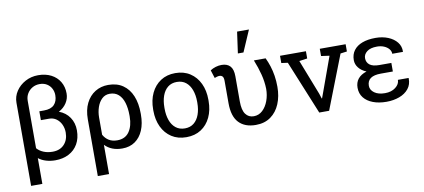

<svg xmlns="http://www.w3.org/2000/svg" viewBox="-84 -1103 3574 1618"><g transform="rotate(-10 1703.5 -294.5)"><path d="M69.8 187V-523.9Q69.8 -578.1 99.6 -622.8Q129.4 -667.5 179.2 -694.3Q229 -721.2 289.1 -721.2Q352.5 -721.2 399.9 -696.8Q447.3 -672.4 473.4 -628.9Q499.5 -585.4 499.5 -528.8Q499.5 -484.4 475.3 -447.3Q451.2 -410.2 408.7 -387.7Q466.8 -366.2 499 -318.4Q531.2 -270.5 531.2 -207.5Q531.2 -139.6 503.2 -90.8Q475.1 -42 425 -15.9Q375 10.3 309.1 10.3Q269 10.3 231.7 -0.5Q194.3 -11.2 166 -33.7V187ZM299.3 -64.9Q362.3 -64.9 398.7 -104Q435.1 -143.1 435.1 -205.6Q435.1 -242.2 420.7 -273.7Q406.2 -305.2 379.6 -324.7Q353 -344.2 316.9 -344.2H247.1V-419.9H287.1Q346.7 -419.9 375 -449.5Q403.3 -479 403.3 -530.8Q403.3 -561.5 389.6 -587.6Q376 -613.8 350.3 -629.6Q324.7 -645.5 289.1 -645.5Q254.4 -645.5 226.6 -629.4Q198.7 -613.3 182.4 -585.9Q166 -558.6 166 -523.9V-118.2Q187.5 -93.3 221.9 -79.1Q256.3 -64.9 299.3 -64.9Z M637.7 203.1V-281.7Q637.7 -362.3 666.3 -419.7Q694.8 -477.1 744.4 -507.6Q793.9 -538.1 856.4 -538.1Q930.7 -538.1 981.7 -502.9Q1032.7 -467.8 1059.1 -404.1Q1085.4 -340.3 1085.4 -254.4V-244.1Q1085.4 -167.5 1061.3 -110.4Q1037.1 -53.2 991.7 -21.5Q946.3 10.3 882.3 10.3Q835 10.3 797.9 -4.4Q760.7 -19 733.9 -47.4V203.1ZM852.5 -64.9Q920.9 -64.9 955.1 -114.7Q989.3 -164.6 989.3 -244.1V-254.4Q989.3 -315.9 975.1 -362.8Q960.9 -409.7 931.4 -436Q901.9 -462.4 856.4 -462.4Q816.4 -462.4 789.1 -436Q761.7 -409.7 747.8 -368.2Q733.9 -326.7 733.9 -281.2V-133.3Q752 -100.6 781 -82.8Q810.1 -64.9 852.5 -64.9Z M1431.2 10.3Q1357.9 10.3 1304.9 -24.2Q1252 -58.6 1223.1 -119.4Q1194.3 -180.2 1194.3 -258.3V-269Q1194.3 -347.2 1223.1 -408Q1252 -468.8 1304.9 -503.4Q1357.9 -538.1 1430.2 -538.1Q1503.4 -538.1 1556.4 -503.4Q1609.4 -468.8 1638.2 -408.2Q1667 -347.7 1667 -269V-258.3Q1667 -179.7 1638.2 -118.9Q1609.4 -58.1 1556.6 -23.9Q1503.9 10.3 1431.2 10.3ZM1431.2 -64.9Q1477.1 -64.9 1508.1 -90.1Q1539.1 -115.2 1554.9 -158.9Q1570.8 -202.6 1570.8 -258.3V-269Q1570.8 -324.7 1554.9 -368.4Q1539.1 -412.1 1507.8 -437.3Q1476.6 -462.4 1430.2 -462.4Q1384.3 -462.4 1353 -437.3Q1321.8 -412.1 1306.2 -368.4Q1290.5 -324.7 1290.5 -269V-258.3Q1290.5 -202.6 1306.2 -158.9Q1321.8 -115.2 1353.3 -90.1Q1384.8 -64.9 1431.2 -64.9Z M2024.9 10.3Q1931.2 10.3 1880.1 -43.7Q1829.1 -97.7 1829.1 -209.5V-400.9Q1829.1 -429.2 1819.3 -439.7Q1809.6 -450.2 1792.5 -450.2Q1782.7 -450.2 1770.3 -446.5Q1757.8 -442.9 1751.5 -439.9L1729.5 -508.8Q1750 -522.5 1775.6 -530.3Q1801.3 -538.1 1826.7 -538.1Q1874.5 -538.1 1899.9 -510.7Q1925.3 -483.4 1925.3 -423.3V-208.5Q1925.3 -133.8 1950.7 -99.4Q1976.1 -64.9 2020 -64.9Q2063.5 -64.9 2095.5 -94.7Q2127.4 -124.5 2145 -172.4Q2162.6 -220.2 2162.6 -274.9Q2161.1 -336.4 2145 -399.2Q2128.9 -461.9 2102.1 -528.3H2202.6Q2219.2 -493.7 2231.9 -454.3Q2244.6 -415 2251.7 -370.1Q2258.8 -325.2 2258.8 -274.9Q2258.8 -194.3 2231.9 -129.6Q2205.1 -64.9 2152.8 -27.3Q2100.6 10.3 2024.9 10.3ZM1979.5 -609.4 2004.9 -792H2106.4L2027.3 -609.4Z M2568.4 0 2380.4 -459 2325.7 -466.3V-528.3H2547.4V-466.3L2478.5 -456.5L2595.7 -155.8L2609.4 -113.3H2612.3L2627.9 -155.8L2736.8 -456.5L2666 -466.3V-528.3H2887.2V-466.3L2831.5 -459L2652.8 0Z M3143.6 9.3Q3077.6 9.3 3027.8 -9.8Q2978 -28.8 2950.2 -64.2Q2922.4 -99.6 2922.4 -148.9Q2922.4 -239.7 3020.5 -271.5Q2978.5 -288.6 2955.1 -318.4Q2931.6 -348.1 2931.6 -383.8Q2931.6 -433.1 2957.3 -467.3Q2982.9 -501.5 3030.3 -519.3Q3077.6 -537.1 3143.6 -537.1Q3203.1 -537.1 3251 -517.6Q3298.8 -498 3326.2 -463.6Q3353.5 -429.2 3352.1 -383.8L3351.1 -380.9H3260.3Q3260.3 -403.8 3244.6 -422.4Q3229 -440.9 3202.6 -451.9Q3176.3 -462.9 3143.6 -462.9Q3086.9 -462.9 3057.4 -439.7Q3027.8 -416.5 3027.8 -383.8Q3027.8 -347.7 3054.2 -326.9Q3080.6 -306.2 3136.7 -306.2H3239.3V-232.9H3136.7Q3078.1 -232.9 3048.6 -212.2Q3019 -191.4 3019 -148.9Q3019 -113.3 3052.5 -88.9Q3085.9 -64.5 3143.6 -64.5Q3198.2 -64.5 3233.6 -91.8Q3269 -119.1 3269 -156.2H3359.9L3360.8 -153.3Q3362.3 -100.6 3333 -64.2Q3303.7 -27.8 3253.7 -9.3Q3203.6 9.3 3143.6 9.3Z"/></g></svg>

Font: Roboto Slab LO
Style: Regular
Weight: 400
Designer: Google
Version: Version 2.000